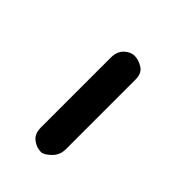

<svg xmlns="http://www.w3.org/2000/svg" viewBox="2 -409 343 343"><g transform="rotate(-45 173.0 -237.5)"><path d="M33 -236Q33 -247 40.5 -257Q48 -267 64 -267H240Q256 -267 264.5 -258Q273 -249 273 -239Q273 -229 266.5 -218.5Q260 -208 244 -208H68Q53 -208 43 -218.5Q33 -229 33 -236Z"/></g></svg>

Font: Edu NSW ACT Foundation
Style: Regular
Weight: 400
Designer: Tina and Corey Anderson
Foundry: Google for Education
Version: Version 1.003